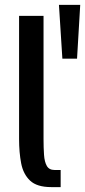

<svg xmlns="http://www.w3.org/2000/svg" viewBox="-20 -765 348 785"><path d="M203 -70H228V0H190Q131 0 103 -26.5Q75 -53 66.5 -97.5Q58 -142 58 -196V-700H158V-196Q158 -161 160 -132Q162 -103 171.5 -86.5Q181 -70 203 -70ZM221 -745H308L295 -525H235Z"/></svg>

Font: Epunda Sans Medium
Style: Regular
Weight: 500
Designer: Simon Atzbach
Foundry: typofactur
Version: Version 2.204; ttfautohint (v1.8.4.7-5d5b)